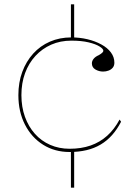

<svg xmlns="http://www.w3.org/2000/svg" viewBox="-20 -728 645 888"><path d="M308 -708H323V-544H308ZM308 -35H323V140H308ZM302 -25Q233 -25 179.5 -58.5Q126 -92 95.5 -151.5Q65 -211 65 -288Q65 -347 83 -395.5Q101 -444 133.5 -480Q166 -516 211 -535.5Q256 -555 310 -555Q349 -555 384.5 -546.5Q420 -538 448.5 -522.5Q477 -507 493 -485.5Q509 -464 509 -438Q509 -424 501.5 -415Q494 -406 482 -401.5Q470 -397 457 -397Q438 -397 421.5 -406.5Q405 -416 405 -435Q405 -446 413 -456Q421 -466 437 -473Q458 -485 458 -493Q458 -502 440.5 -513Q423 -524 390 -532Q357 -540 310 -540Q259 -540 217 -521.5Q175 -503 144 -469.5Q113 -436 96 -390Q79 -344 79 -288Q79 -233 95.5 -187.5Q112 -142 141.5 -109Q171 -76 212 -58Q253 -40 302 -40Q356 -40 399 -55Q442 -70 475.5 -100Q509 -130 533 -175L540 -165Q522 -130 498.5 -103.5Q475 -77 445.5 -59.5Q416 -42 380 -33.5Q344 -25 302 -25Z"/></svg>

Font: Kalnia Thin
Style: Regular
Weight: 250
Designer: Frida Medrano
Foundry: Frida Medrano
Version: Version 1.105